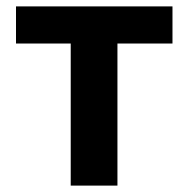

<svg xmlns="http://www.w3.org/2000/svg" viewBox="-20 -580 588 600"><path d="M30 -444H201V0H347V-444H519V-560H30Z"/></svg>

Font: Noto Sans KR Bold
Style: Regular
Weight: 700
Designer: Ryoko NISHIZUKA  (kana & ideographs); Paul D. Hunt (Latin, Greek & Cyrillic); Wenlong ZHANG  (bopomofo); Sandoll Communi
Foundry: Adobe Systems Incorporated
Version: Version 1.004;PS 1.004;hotconv 1.0.82;makeotf.lib2.5.63406